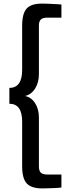

<svg xmlns="http://www.w3.org/2000/svg" viewBox="-20 -888 396 1066"><path d="M32 -400Q103 -400 103 -500V-745Q103 -813 128 -840.5Q153 -868 213 -868Q222 -868 238.5 -867.5Q255 -867 272 -866Q289 -865 303 -864.5Q317 -864 321 -863V-790H243Q217 -790 206.5 -779.5Q196 -769 196 -746V-476Q196 -430 175 -396.5Q154 -363 119 -355Q154 -348 175 -315Q196 -282 196 -236V36Q196 60 206.5 70.5Q217 81 243 81H321V153Q317 154 303.5 155Q290 156 273.5 156.5Q257 157 240.5 157.5Q224 158 214 158Q154 158 128.5 130.5Q103 103 103 35V-213Q103 -312 32 -312Z"/></svg>

Font: EncodeSans
Style: Medium
Weight: 500
Designer: Pablo Impallari, Andres Torresi
Foundry: Pablo Impallari, Andres Torresi
Version: Version 1.000; ttfautohint (v1.4.1)